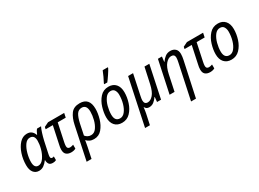

<svg xmlns="http://www.w3.org/2000/svg" viewBox="-40 -1668 3748 2783"><g transform="rotate(-30 1834.0 -276.5)"><path d="M162 10Q208 10 243 -15.5Q278 -41 309 -83H312Q311 -44 328.5 -17Q346 10 393 10Q425 10 449 -3V-65Q434 -59 420 -59Q393 -59 393 -91Q393 -112 401 -146L440 -328Q454 -390 472 -446.5Q490 -503 507 -536H440Q427 -522 415.5 -500Q404 -478 396 -458H392Q379 -497 350.5 -521.5Q322 -546 274 -546Q202 -546 149 -488.5Q96 -431 66.5 -341.5Q37 -252 37 -156Q37 -75 71 -32.5Q105 10 162 10ZM189 -60Q121 -60 121 -160Q121 -224 140.5 -297.5Q160 -371 196 -423Q232 -475 282 -475Q359 -475 359 -380Q359 -354 355 -322Q351 -290 341 -252Q322 -178 281.5 -119Q241 -60 189 -60Z M699 11Q744 11 776 -7V-72Q742 -60 719 -60Q674 -60 674 -107Q674 -121 676.5 -137.5Q679 -154 683 -173L745 -465H879L894 -536H624L550 -500L543 -465H663L602 -179Q590 -131 590 -94Q590 -38 620 -13.5Q650 11 699 11Z M822 240H904L940 69Q946 38 951 11.5Q956 -15 960 -43Q982 -19 1011.5 -4.5Q1041 10 1082 10Q1164 10 1216 -51.5Q1268 -113 1293 -199.5Q1318 -286 1318 -361Q1318 -546 1156 -546Q1056 -546 1008 -481Q960 -416 938 -310ZM1073 -61Q1041 -61 1016.5 -75Q992 -89 978 -109L1016 -291Q1036 -382 1065.5 -428.5Q1095 -475 1150 -475Q1233 -475 1233 -361Q1233 -300 1215.5 -230.5Q1198 -161 1162.5 -111Q1127 -61 1073 -61Z M1553 9Q1636 9 1691.5 -49Q1747 -107 1774 -192Q1801 -277 1801 -359Q1801 -447 1757.5 -496Q1714 -545 1638 -545Q1551 -545 1496 -483.5Q1441 -422 1415 -336Q1389 -250 1389 -175Q1389 -88 1432.5 -39.5Q1476 9 1553 9ZM1559 -62Q1472 -62 1472 -173Q1472 -237 1490.5 -307Q1509 -377 1545 -426Q1581 -475 1633 -475Q1678 -475 1697.5 -442.5Q1717 -410 1717 -365Q1717 -290 1697 -220.5Q1677 -151 1641.5 -106.5Q1606 -62 1559 -62ZM1605 -606H1656Q1682 -638 1720.5 -696Q1759 -754 1772 -781L1773 -793H1687Q1674 -758 1649 -704.5Q1624 -651 1606 -619Z M1800 240H1881L1919 63Q1923 44 1927 16Q1931 -12 1933 -32H1936Q1957 10 2004 10Q2050 10 2083.5 -16.5Q2117 -43 2143 -81H2147L2139 0H2206L2319 -536H2238L2181 -274Q2156 -160 2112 -111Q2068 -62 2022 -62Q1965 -62 1965 -127Q1965 -148 1975 -196L2047 -536H1964Z M2570 240H2652L2776 -335Q2781 -358 2784.5 -383Q2788 -408 2788 -430Q2788 -488 2756 -517Q2724 -546 2673 -546Q2623 -546 2586 -517.5Q2549 -489 2524 -451H2520L2530 -536H2463L2349 0H2432L2487 -260Q2510 -371 2554.5 -422.5Q2599 -474 2647 -474Q2704 -474 2704 -417Q2704 -400 2700.5 -379Q2697 -358 2692 -335Z M3024 11Q3069 11 3101 -7V-72Q3067 -60 3044 -60Q2999 -60 2999 -107Q2999 -121 3001.5 -137.5Q3004 -154 3008 -173L3070 -465H3204L3219 -536H2949L2875 -500L2868 -465H2988L2927 -179Q2915 -131 2915 -94Q2915 -38 2945 -13.5Q2975 11 3024 11Z M3384 9Q3467 9 3522.5 -49Q3578 -107 3605 -192Q3632 -277 3632 -359Q3632 -447 3588.5 -496Q3545 -545 3469 -545Q3382 -545 3327 -483.5Q3272 -422 3246 -336Q3220 -250 3220 -175Q3220 -88 3263.5 -39.5Q3307 9 3384 9ZM3390 -62Q3303 -62 3303 -173Q3303 -237 3321.5 -307Q3340 -377 3376 -426Q3412 -475 3464 -475Q3509 -475 3528.5 -442.5Q3548 -410 3548 -365Q3548 -290 3528 -220.5Q3508 -151 3472.5 -106.5Q3437 -62 3390 -62Z"/></g></svg>

Font: Noto Sans UI SemiCondensed
Style: Italic
Weight: 400
Width: 4
Italic angle: -12°
Designer: Monotype Design Team
Foundry: Monotype Imaging Inc.
Version: Version 1.901